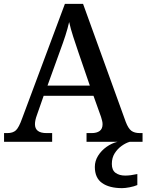

<svg xmlns="http://www.w3.org/2000/svg" viewBox="-20 -734 758 994"><path d="M1 0V-45H18Q47 -45 62.5 -59.5Q78 -74 95 -122L316 -714H410L631 -103Q644 -69 660 -57Q676 -45 704 -45H718V0H428V-45H455Q481 -45 496 -56Q511 -67 511 -91Q511 -100 508.5 -109.5Q506 -119 503 -129L464 -238H206L171 -138Q161 -111 161 -91Q161 -45 221 -45H250V0ZM226 -291H445L386 -463Q372 -504 359 -544Q346 -584 338 -620Q330 -585 318.5 -549.5Q307 -514 291 -471ZM612 240Q546 240 508.5 213.5Q471 187 471 130Q471 99 488 72Q505 45 532 26Q559 7 589 0H652Q631 6 609.5 21.5Q588 37 573.5 60Q559 83 559 115Q559 147 578.5 161Q598 175 628 175Q642 175 657.5 173Q673 171 691 167V224Q675 231 651.5 235.5Q628 240 612 240Z"/></svg>

Font: Noto Serif Tamil Medium
Style: Regular
Weight: 500
Designer: Indian Type Foundry, Tom Grace, and the Monotype Design Team
Foundry: Monotype Imaging Inc.
Version: Version 2.004; ttfautohint (v1.8.4.7-5d5b)